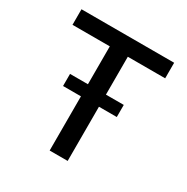

<svg xmlns="http://www.w3.org/2000/svg" viewBox="-165 -868 982 1010"><g transform="rotate(30 325.5 -363.5)"><path d="M606.9 -727.3V-632.8H380V-402.7H488.3V-329.2H380V0H270.6V-329.2H161.9V-402.7H270.6V-632.8H44V-727.3Z"/></g></svg>

Font: Inter P Medium
Style: Regular
Weight: 500
Designer: Rasmus Andersson
Foundry: rsms
Version: Version 3.018;git-588b23468